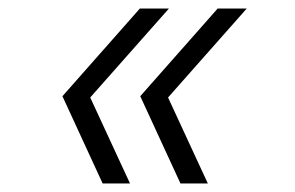

<svg xmlns="http://www.w3.org/2000/svg" viewBox="-20 -494 690 449"><path d="M126 -269 307 -474H375L191 -266L284 -65H220ZM308 -269 489 -474H557L373 -266L466 -65H402Z"/></svg>

Font: Azeret Mono Light
Style: Italic
Weight: 300
Italic angle: -12°
Designer: Martin Vácha
Foundry: Displaay
Version: Version 1.000; Glyphs 3.0.3, build 3074